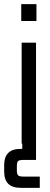

<svg xmlns="http://www.w3.org/2000/svg" viewBox="-59 -690 238 922"><path d="M114 0H45V-485H114ZM43 -589V-670H116V-589ZM-39 104Q-39 64 -19.5 44.5Q0 25 40 25H114V78H54Q35 78 28.5 83Q22 88 22 108V128Q22 147 28.5 152.5Q35 158 54 158H132V212H40Q0 212 -19.5 192.5Q-39 173 -39 133ZM114 28H48V-10H114Z"/></svg>

Font: Teko Variable Light
Style: Regular
Weight: 300
Designer: Manushi Parikh, Jonny Pinhorn
Foundry: Indian Type Foundry
Version: Version 3.000